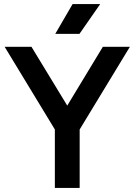

<svg xmlns="http://www.w3.org/2000/svg" viewBox="-20 -932 667 952"><path d="M338 -368H289L490 -700H624L375 -290V0H252V-290L3 -700H136ZM254 -764 340 -912H477L374 -764Z"/></svg>

Font: SUSE SemiBold
Style: Regular
Weight: 600
Designer: Rene Bieder
Foundry: SUSE
Version: Version 1.000